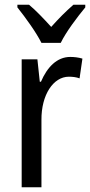

<svg xmlns="http://www.w3.org/2000/svg" viewBox="-20 -786 378 806"><path d="M154 -606H235C257 -652 305 -715 338 -755V-766H288C253 -735 229 -711 195 -673C164 -707 130 -743 102 -766H53V-755C88 -711 132 -650 154 -606ZM275 -547C219 -547 178 -504 152 -443H147L137 -537H71V0H154V-282C153 -388 204 -464 269 -464C285 -464 301 -462 314 -457L326 -540C309 -545 291 -547 275 -547Z"/></svg>

Font: Noto Sans Ethiopic Condensed
Style: Regular
Weight: 400
Width: 3
Designer: Monotype Design Team
Foundry: Monotype Imaging Inc.
Version: Version 2.102